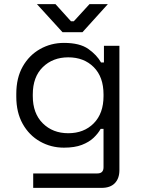

<svg xmlns="http://www.w3.org/2000/svg" viewBox="-20 -711 682 931"><path d="M59 -242V-256Q59 -333 90 -388Q121 -443 174 -473Q227 -503 290 -503Q367 -503 408.5 -473.5Q450 -444 470 -408H484V-489H559V114Q559 154 537 177Q515 200 473 200H141V130H452Q482 130 482 100V-86H468Q456 -64 434 -43Q412 -22 377 -8.5Q342 5 290 5Q227 5 174 -25Q121 -55 90 -110.5Q59 -166 59 -242ZM311 -65Q387 -65 434.5 -113Q482 -161 482 -245V-253Q482 -338 434.5 -385.5Q387 -433 311 -433Q236 -433 187.5 -385.5Q139 -338 139 -253V-245Q139 -161 187.5 -113Q236 -65 311 -65ZM283 -555 159 -691H249L324 -608H338L414 -691H503L380 -555Z"/></svg>

Font: Space Grotesk
Style: Regular
Weight: 400
Designer: Florian Karsten
Foundry: Florian Karsten
Version: Version 2.000